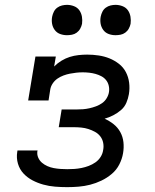

<svg xmlns="http://www.w3.org/2000/svg" viewBox="-20 -763 640 791"><path d="M257 8Q232 8 207 6Q182 4 158.5 -2.5Q135 -9 114 -20Q93 -31 77 -48Q61 -65 54 -88.5Q47 -112 51 -137Q51 -138 51.5 -140Q52 -142 52 -143H135Q135 -143 134.5 -142Q134 -141 134 -140Q132 -126 137.5 -113.5Q143 -101 153 -92.5Q163 -84 175.5 -78.5Q188 -73 201.5 -70.5Q215 -68 229 -67Q243 -66 257 -66Q272 -66 286.5 -67Q301 -68 316 -71Q331 -74 345.5 -79.5Q360 -85 373 -94Q386 -103 394.5 -116.5Q403 -130 405 -145Q408 -160 405 -175Q402 -190 393 -201.5Q384 -213 371 -220Q358 -227 344 -231.5Q330 -236 314.5 -237.5Q299 -239 283 -239H222L234 -312H295Q309 -312 322 -313Q335 -314 348.5 -317Q362 -320 375.5 -325Q389 -330 400.5 -338Q412 -346 419.5 -358.5Q427 -371 429 -384Q431 -397 428 -410Q425 -423 417 -433Q409 -443 397.5 -449Q386 -455 373.5 -458.5Q361 -462 347.5 -463.5Q334 -465 321 -465Q307 -465 294 -463.5Q281 -462 268 -459.5Q255 -457 241.5 -452Q228 -447 216.5 -439Q205 -431 197 -419Q189 -407 187 -394L180 -349H96L126 -530H210L203 -489Q217 -503 233.5 -513Q250 -523 267.5 -528.5Q285 -534 303.5 -536Q322 -538 339 -538Q363 -538 386.5 -534.5Q410 -531 431 -522.5Q452 -514 470 -500Q488 -486 498.5 -466Q509 -446 512 -422.5Q515 -399 511 -375Q508 -357 500.5 -339.5Q493 -322 478.5 -309.5Q464 -297 446.5 -288Q429 -279 411 -274Q431 -265 448 -251.5Q465 -238 475.5 -219Q486 -200 488.5 -177.5Q491 -155 487 -132Q483 -108 471.5 -85.5Q460 -63 440.5 -46.5Q421 -30 398 -19Q375 -8 351.5 -2Q328 4 304 6Q280 8 257 8ZM456 -618Q441 -618 427.5 -623Q414 -628 405.5 -639.5Q397 -651 394.5 -665.5Q392 -680 395 -695Q397 -705 402 -715Q407 -725 416 -731.5Q425 -738 435.5 -740.5Q446 -743 456 -743Q471 -743 485 -737.5Q499 -732 507 -720.5Q515 -709 517.5 -694.5Q520 -680 518 -665Q516 -655 510.5 -645Q505 -635 496 -628.5Q487 -622 476.5 -620Q466 -618 456 -618ZM256 -618Q241 -618 227.5 -623Q214 -628 205.5 -639.5Q197 -651 194.5 -665.5Q192 -680 195 -695Q197 -705 202 -715Q207 -725 216 -731.5Q225 -738 235.5 -740.5Q246 -743 256 -743Q271 -743 285 -737.5Q299 -732 307 -720.5Q315 -709 317.5 -694.5Q320 -680 318 -665Q316 -655 310.5 -645Q305 -635 296 -628.5Q287 -622 276.5 -620Q266 -618 256 -618Z"/></svg>

Font: Iosevka Curly Slab ExObl
Style: Regular
Weight: 400
Width: 7
Italic angle: -9°
Monospace: yes
Designer: Belleve Invis
Foundry: Belleve Invis
Version: Version 11.1.0; ttfautohint (v1.8.3)